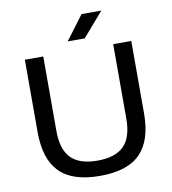

<svg xmlns="http://www.w3.org/2000/svg" viewBox="-100 -1032 1012 1129"><g transform="rotate(-10 406.0 -468.0)"><path d="M407 9.5Q241.5 9.5 165 -69Q88.5 -147.5 88.5 -307V-740H198.5V-296.5Q198.5 -183.5 249.8 -132.5Q301 -81.5 407 -81.5Q513.5 -81.5 564.8 -132.5Q616 -183.5 616 -296.5V-740H724V-307Q724 -147.5 647.8 -69Q571.5 9.5 407 9.5ZM355.5 -802.5 463.5 -946.5H581.5L457 -802.5Z"/></g></svg>

Font: Encode Sans Expanded Medium
Style: Regular
Weight: 500
Width: 7
Designer: Multiple Designers
Foundry: Impallari Type
Version: Version 3.000; ttfautohint (v1.8.3) -l 8 -r 50 -G 200 -x 14 